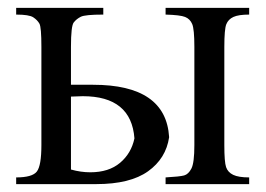

<svg xmlns="http://www.w3.org/2000/svg" viewBox="-20 -467 674 487"><path d="M400 -430V-447H612V-430Q585 -430 572 -424Q559 -418 554 -405.5Q549 -393 549 -348V-99Q549 -56 553.5 -43Q558 -30 571.5 -23.5Q585 -17 612 -17V0H400V-17Q436 -19 447 -22Q458 -25 465.5 -39.5Q473 -54 473 -99V-348Q473 -393 467.5 -406Q462 -419 449.5 -424Q437 -429 400 -430ZM160 -252H213Q214 -252 216 -252Q401 -252 409 -119Q401 -65 355.5 -32.5Q310 0 224 0H21V-17Q62 -17 73.5 -32Q85 -47 85 -99V-348Q85 -398 80 -407Q75 -416 64.5 -423Q54 -430 21 -430V-447H242V-430Q196 -430 185 -424.5Q174 -419 167 -410Q160 -401 160 -348ZM160 -37Q185 -30 209 -30Q256 -30 284.5 -54Q313 -78 321 -116Q313 -223 190 -223Q179 -223 160 -222Z"/></svg>

Font: New Athena Unicode
Style: Regular
Weight: 400
Designer: J. Rusten 1997; rev. by R. Hancock 2001, 2002, rev. by D. Mastronarde 2002-2021
Foundry: GreekKeys New Athena Unicode
Version: Version 5.008